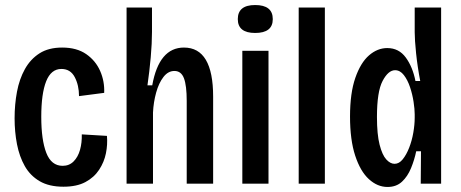

<svg xmlns="http://www.w3.org/2000/svg" viewBox="-20 -730 1832 763"><path d="M232 12Q175 12 137.5 -10Q100 -32 78.5 -70Q57 -108 47.5 -157Q38 -206 38 -260Q38 -315 47.5 -365.5Q57 -416 79 -455.5Q101 -495 137 -518Q173 -541 227 -541Q285 -541 322.5 -515Q360 -489 378 -448Q396 -407 394 -361L294 -348Q294 -391 277 -423.5Q260 -456 224 -456Q183 -456 163.5 -407Q144 -358 144 -266Q144 -174 164 -122.5Q184 -71 229 -71Q255 -71 272.5 -88.5Q290 -106 298 -134.5Q306 -163 305 -196L405 -190Q408 -156 401 -121Q394 -86 374 -55.5Q354 -25 319.5 -6.5Q285 12 232 12Z M483 0V-700H584V-603Q584 -558 579 -502Q574 -446 566 -391H585Q612 -541 711 -541Q827 -541 827 -346V0H722V-329Q722 -390 711 -419Q700 -448 673 -448Q648 -448 629.5 -424Q611 -400 600.5 -362Q590 -324 588 -283V0Z M943 0V-528H1047V0ZM994 -599Q925 -599 925 -654Q925 -710 994 -710Q1064 -710 1064 -654Q1064 -599 994 -599Z M1167 0V-700H1271V0Z M1520 13Q1480 13 1446 -18Q1412 -49 1391.5 -111.5Q1371 -174 1371 -267Q1371 -360 1392 -420.5Q1413 -481 1446.5 -510Q1480 -539 1519 -539Q1565 -539 1592.5 -501.5Q1620 -464 1631 -408H1650Q1639 -465 1633.5 -518.5Q1628 -572 1628 -602V-700H1733V0H1652L1653 -129H1634Q1627 -95 1613.5 -62Q1600 -29 1577.5 -8Q1555 13 1520 13ZM1548 -79Q1566 -79 1580.5 -97Q1595 -115 1606 -143Q1617 -171 1622.5 -203Q1628 -235 1628 -262V-276Q1628 -296 1623.5 -325.5Q1619 -355 1609.5 -383.5Q1600 -412 1585 -431.5Q1570 -451 1550 -451Q1523 -451 1500.5 -408.5Q1478 -366 1478 -265Q1478 -196 1488.5 -155Q1499 -114 1515 -96.5Q1531 -79 1548 -79Z"/></svg>

Font: Bricolage Grotesque 12pt Condensed Medium
Style: Regular
Weight: 500
Width: 3
Designer: Mathieu Triay
Foundry: Atelier Triay
Version: Version 1.001; ttfautohint (v1.8.4.7-5d5b);gftools[0.9.33.de